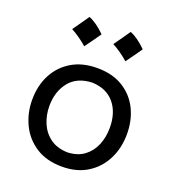

<svg xmlns="http://www.w3.org/2000/svg" viewBox="-142 -888 916 1010"><g transform="rotate(20 316.5 -383.0)"><path d="M318.8 11.7Q231 11.7 171.4 -27.1Q111.8 -65.9 81.5 -129.4Q51.3 -192.9 51.3 -266.1Q51.3 -345.2 83.5 -407Q115.7 -468.8 175.3 -504.2Q234.9 -539.6 317.4 -539.6Q402.3 -539.6 461.4 -503.4Q520.5 -467.3 551.3 -405.3Q582 -343.3 582 -266.1Q582 -188 550.3 -125Q518.6 -62 459.5 -25.1Q400.4 11.7 318.8 11.7ZM318.8 -68.8Q376 -70.8 412.8 -98.4Q449.7 -126 467.8 -170.2Q485.8 -214.4 485.8 -266.1Q485.8 -351.1 442.4 -403.1Q398.9 -455.1 318.8 -458.5Q233.9 -455.6 190.7 -401.1Q147.5 -346.7 147.5 -266.1Q147.5 -215.3 166.3 -170.9Q185.1 -126.5 223.1 -98.6Q261.2 -70.8 318.8 -68.8ZM416.5 -778.1Q458.3 -762 507.2 -713.7Q491.6 -691.1 475.8 -668.8Q460 -646.5 442.8 -623.4Q401.9 -660 352.5 -686.8Q369.2 -710.4 384.8 -732.5Q400.3 -754.5 416.5 -778.1ZM186 -778.1Q227.9 -762 276.8 -713.7Q261.2 -691.1 245.3 -668.8Q229.5 -646.5 212.3 -623.4Q171.5 -660 122.1 -686.8Q138.7 -710.4 154.3 -732.5Q169.9 -754.5 186 -778.1Z"/></g></svg>

Font: Pinar DS1 Medium
Style: Regular
Weight: 500
Designer: Amin Abedi
Version: Version 3.000